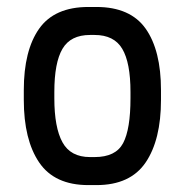

<svg xmlns="http://www.w3.org/2000/svg" viewBox="-20 -533 538 559"><path d="M237.3 5.9Q138.7 5.9 94 -60.1Q49.3 -126 49.3 -242.2V-270.5Q49.3 -386.2 94 -449.5Q138.7 -512.7 237.3 -512.7H260.7Q359.4 -512.7 404.1 -449.5Q448.7 -386.2 448.7 -270.5V-242.2Q448.7 -126 404.1 -60.1Q359.4 5.9 260.7 5.9ZM242.2 -431.2Q185.5 -431.2 161.9 -390.9Q138.2 -350.6 138.2 -265.1V-247.1Q138.2 -161.6 161.9 -118.7Q185.5 -75.7 242.2 -75.7H255.4Q316.9 -75.7 338.4 -116.2Q359.9 -156.7 359.9 -247.1V-265.1Q359.9 -350.6 335.9 -390.9Q312 -431.2 255.4 -431.2Z"/></svg>

Font: Kay Pho Du SemiBold
Style: Regular
Weight: 600
Designer: Victor Gaultney, Khu Oo Reh
Foundry: SIL International
Version: Version 3.000